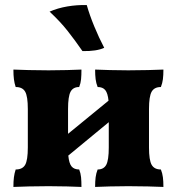

<svg xmlns="http://www.w3.org/2000/svg" viewBox="-20 -736 697 759"><path d="M33 3Q33 -19 35 -35Q37 -51 42 -66Q69 -66 79.5 -84.5Q90 -103 90 -153V-305Q90 -355 79.5 -373.5Q69 -392 42 -392Q37 -407 35 -423Q33 -439 33 -461Q55 -460 93.5 -459Q132 -458 172 -458Q209 -458 245 -459Q281 -460 302 -461Q302 -439 300.5 -423Q299 -407 293 -392Q269 -392 259 -373.5Q249 -355 249 -305V-207L409 -338Q406 -368 396 -380Q386 -392 366 -392Q360 -407 358 -423Q356 -439 356 -461Q378 -460 414 -459Q450 -458 487 -458Q527 -458 565.5 -459Q604 -460 626 -461Q626 -439 624 -423Q622 -407 616 -392Q590 -392 579.5 -373.5Q569 -355 569 -305V-153Q569 -103 579.5 -84.5Q590 -66 616 -66Q622 -51 624 -35Q626 -19 626 3Q604 2 565.5 1Q527 0 487 0Q450 0 414 1Q378 2 356 3Q356 -19 358 -35Q360 -51 366 -66Q390 -66 400 -84.5Q410 -103 410 -153V-253L250 -121Q253 -90 263 -78Q273 -66 293 -66Q299 -51 300.5 -35Q302 -19 302 3Q281 2 245 1Q209 0 172 0Q132 0 93.5 1Q55 2 33 3ZM306 -534Q277 -576 247.5 -613.5Q218 -651 176 -690Q208 -704 246 -710.5Q284 -717 323 -716Q334 -677 352.5 -632Q371 -587 392 -547Q362 -533 306 -534Z"/></svg>

Font: Vollkorn ExtraBold
Style: Regular
Weight: 800
Designer: Friedrich Althausen
Foundry: Friedrich Althausen
Version: Version 5.000; ttfautohint (v1.8.3)